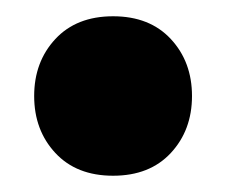

<svg xmlns="http://www.w3.org/2000/svg" viewBox="-20 -199 278 236"><path d="M22 -81Q22 -123 48 -151Q74 -179 119 -179Q164 -179 190 -151Q216 -123 216 -81Q216 -39 190 -11Q164 17 119 17Q74 17 48 -11Q22 -39 22 -81Z"/></svg>

Font: Baloo Bhai
Style: Regular
Weight: 400
Designer: Supriya Tembe, Noopur Datye and Ek Type
Foundry: Ek Type
Version: Version 1.100;PS 1.000;hotconv 1.0.88;makeotf.lib2.5.647800;